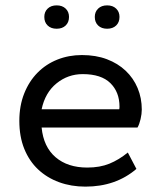

<svg xmlns="http://www.w3.org/2000/svg" viewBox="-20 -685 600 715"><path d="M298 10Q245 10 200 -6.5Q155 -23 122 -54Q89 -85 70.5 -130.5Q52 -176 52 -235Q52 -291 70 -336.5Q88 -382 119.5 -414Q151 -446 193.5 -463Q236 -480 285 -480Q337 -480 378 -464.5Q419 -449 448 -421.5Q477 -394 492.5 -357Q508 -320 508 -277Q508 -261 503.5 -241.5Q499 -222 492 -210H135Q142 -138 187 -99.5Q232 -61 305 -61Q352 -61 387.5 -75.5Q423 -90 456 -117L488 -56Q411 10 298 10ZM288 -409Q233 -409 190.5 -374.5Q148 -340 135 -278H424Q425 -281 425 -288Q425 -342 391 -375.5Q357 -409 288 -409ZM191 -578Q170 -578 157.5 -590Q145 -602 145 -622Q145 -641 157.5 -653Q170 -665 191 -665Q212 -665 224.5 -653Q237 -641 237 -622Q237 -602 224.5 -590Q212 -578 191 -578ZM379 -578Q358 -578 345.5 -590Q333 -602 333 -622Q333 -641 345.5 -653Q358 -665 379 -665Q400 -665 412.5 -653Q425 -641 425 -622Q425 -602 412.5 -590Q400 -578 379 -578Z"/></svg>

Font: Gantari
Style: Regular
Weight: 400
Designer: Anugrah Pasau
Foundry: Lafontype
Version: Version 1.000; ttfautohint (v1.8.4)